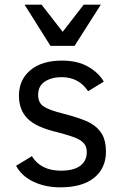

<svg xmlns="http://www.w3.org/2000/svg" viewBox="-20 -786 524 821"><path d="M433.1 -138.2Q433.1 -66.4 382.3 -25.6Q331.5 15.1 237.8 15.1Q173.8 15.1 123 -9Q72.3 -33.2 48.8 -77.1L116.2 -118.2Q154.8 -56.2 240.2 -56.2Q295.9 -56.2 323.5 -77.4Q351.1 -98.6 351.1 -134.8Q351.1 -156.2 341.3 -169.7Q331.5 -183.1 311 -193.1Q290.5 -203.1 227.1 -220.2Q135.7 -241.2 98.4 -278.3Q61 -315.4 61 -377Q61 -444.8 109.9 -485.8Q158.7 -526.9 245.1 -526.9Q312 -526.9 357.4 -500.5Q402.8 -474.1 423.8 -437L356.9 -396Q316.9 -456.1 243.2 -456.1Q201.2 -456.1 172.1 -437.5Q143.1 -418.9 143.1 -379.9Q143.1 -345.2 168.5 -329.6Q193.8 -314 248 -300.8Q335 -278.3 368.2 -258.8Q401.4 -239.3 417.2 -210.7Q433.1 -182.1 433.1 -138.2ZM298.8 -589.8H195.8L85 -766.1H157.7L248 -649.9L337.9 -766.1H411.1Z"/></svg>

Font: Lorenzo Sans
Style: Regular
Weight: 400
Foundry: Intel Corporation
Version: Version 1.00; ttfautohint (v1.5)